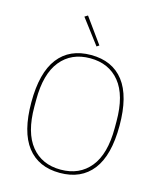

<svg xmlns="http://www.w3.org/2000/svg" viewBox="-135 -1027 950 1136"><g transform="rotate(15 340.0 -459.5)"><path d="M340 12Q209 12 139.5 -78Q70 -168 70 -349Q70 -530 139.5 -620Q209 -710 340 -710Q471 -710 540.5 -620Q610 -530 610 -349Q610 -168 540.5 -78Q471 12 340 12ZM340 -8Q455 -8 520.5 -88.5Q586 -169 586 -328V-370Q586 -529 520.5 -609.5Q455 -690 340 -690Q225 -690 159.5 -609.5Q94 -529 94 -370V-328Q94 -169 159.5 -88.5Q225 -8 340 -8ZM242 -919 261 -931 372 -777 357 -767Z"/></g></svg>

Font: IBM Plex Sans Arabic Thin
Style: Regular
Weight: 100
Designer: Mike Abbink, Paul van der Laan, Pieter van Rosmalen, Wael Morcos, Khajak Apelian
Foundry: Bold Monday
Version: Version 1.101